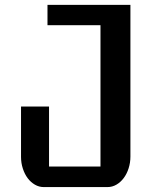

<svg xmlns="http://www.w3.org/2000/svg" viewBox="-20 -760 647 780"><path d="M65.4 -327.1H179.2V-83.5H388.2V-657.7H172.9V-740.2H509.8V-124Q509.8 -98.6 502.4 -75.9Q495.1 -53.2 482.4 -36.4Q469.7 -19.5 452.9 -9.8Q436 0 416.5 0H157.7Q138.7 0 121.8 -9.8Q105 -19.5 92.5 -36.1Q80.1 -52.7 72.8 -75.2Q65.4 -97.7 65.4 -123Z"/></svg>

Font: Atomic Age
Style: Regular
Weight: 400
Version: Version 1.007; ttfautohint (v1.4.1) -l 6 -r 46 -G 0 -x 0 -H 